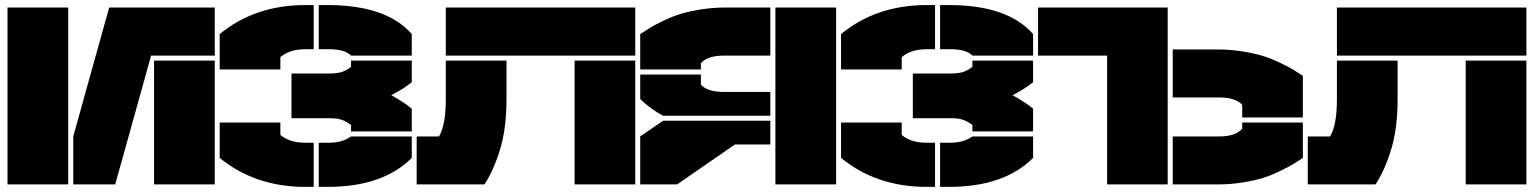

<svg xmlns="http://www.w3.org/2000/svg" viewBox="-20 -730 6072 760"><path d="M250 0H9.8V-700.2H250ZM270 0V-189.9L412.1 -700.2H830.1V-509.8H578.1L436 0ZM589.8 0V-490.2H830.1V0Z M1189 -535.2Q1127 -535.2 1089.8 -503.9V-455.1H849.6V-595.2Q989.7 -710 1189 -710H1221.7V-535.2ZM849.6 -105V-245.1H1089.8V-195.8Q1126.5 -165 1189 -165H1221.7V9.8H1189Q989.7 9.8 849.6 -105ZM1133.8 -262.2V-439H1281.7Q1316.4 -439 1335.2 -445.8Q1354 -452.6 1369.6 -465.8V-490.2H1609.9V-404.8Q1581.1 -380.4 1528.8 -353Q1582.5 -323.2 1609.9 -299.8V-210H1369.6V-234.9Q1353.5 -248 1334.7 -255.1Q1315.9 -262.2 1281.7 -262.2ZM1241.7 9.8V-165H1281.7Q1335 -165 1369.6 -189.9H1609.9V-105Q1495.1 9.8 1276.9 9.8ZM1241.7 -535.2V-710H1276.9Q1509.3 -710 1609.9 -595.2V-509.8H1369.6Q1345.7 -535.2 1281.7 -535.2Z M1744.6 -509.8V-700.2H2494.6V-509.8ZM1629.4 0V-189.9H1717.8Q1744.6 -235.4 1744.6 -336.9V-490.2H1984.9V-336.9Q1984.9 -222.7 1959.5 -138.9Q1934.1 -55.2 1897.5 0ZM2254.4 0V-490.2H2494.6V0Z M3049.3 0V-700.2H3289.6V0ZM2514.2 0V-189.9L2604.5 -252H3029.3V-158.2H2889.2L2660.2 0ZM2514.2 -337.9V-435.1H2754.4V-395Q2779.8 -366.2 2845.2 -366.2H3029.3V-272H2604.5Q2557.6 -296.4 2514.2 -337.9ZM2514.2 -455.1V-595.2Q2539.1 -611.3 2555.2 -621.3Q2571.3 -631.3 2606.4 -648.2Q2641.6 -665 2673.6 -674.8Q2705.6 -684.6 2752.9 -692.4Q2800.3 -700.2 2850.6 -700.2H3029.3V-509.8H2845.2Q2780.8 -509.8 2754.4 -480V-455.1Z M3648.4 -535.2Q3586.4 -535.2 3549.3 -503.9V-455.1H3309.1V-595.2Q3449.2 -710 3648.4 -710H3681.2V-535.2ZM3309.1 -105V-245.1H3549.3V-195.8Q3585.9 -165 3648.4 -165H3681.2V9.8H3648.4Q3449.2 9.8 3309.1 -105ZM3593.3 -262.2V-439H3741.2Q3775.9 -439 3794.7 -445.8Q3813.5 -452.6 3829.1 -465.8V-490.2H4069.3V-404.8Q4040.5 -380.4 3988.3 -353Q4042 -323.2 4069.3 -299.8V-210H3829.1V-234.9Q3813 -248 3794.2 -255.1Q3775.4 -262.2 3741.2 -262.2ZM3701.2 9.8V-165H3741.2Q3794.4 -165 3829.1 -189.9H4069.3V-105Q3954.6 9.8 3736.3 9.8ZM3701.2 -535.2V-710H3736.3Q3968.8 -710 4069.3 -595.2V-509.8H3829.1Q3805.2 -535.2 3741.2 -535.2Z M4362.3 -509.8H4088.9V-700.2H4602.1V0H4362.3ZM4622.1 0V-189.9H4806.2Q4870.1 -189.9 4897 -220.2V-245.1H5137.2V-105Q5112.3 -88.4 5096.2 -78.9Q5080.1 -69.3 5045.2 -52.2Q5010.3 -35.2 4978.3 -25.4Q4946.3 -15.6 4898.9 -7.8Q4851.6 0 4801.3 0ZM4622.1 -344.2V-534.2H4801.3Q4851.6 -534.2 4898.9 -526.4Q4946.3 -518.6 4978.3 -508.8Q5010.3 -499 5045.4 -482.2Q5080.6 -465.3 5096.4 -455.8Q5112.3 -446.3 5137.2 -430.2V-265.1H4897V-314.9Q4871.1 -344.2 4806.2 -344.2Z M5272 -509.8V-700.2H6022V-509.8ZM5156.7 0V-189.9H5245.1Q5272 -235.4 5272 -336.9V-490.2H5512.2V-336.9Q5512.2 -222.7 5486.8 -138.9Q5461.4 -55.2 5424.8 0ZM5781.7 0V-490.2H6022V0Z"/></svg>

Font: Nastup Basic
Style: Regular
Weight: 400
Designer: Maksym Kobuzan
Foundry: Zakznak
Version: Version 1.020;FEAKit 1.0